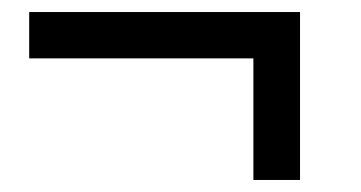

<svg xmlns="http://www.w3.org/2000/svg" viewBox="-20 -306 600 319"><path d="M401 -209H28.5V-286H478.5V-7H401Z"/></svg>

Font: HK Grotesk Medium
Style: Italic
Weight: 500
Italic angle: -8°
Designer: Alfredo Marco Pradil
Foundry: Hanken Design Co.
Version: Version 3.004